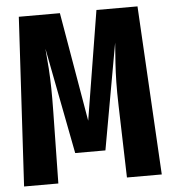

<svg xmlns="http://www.w3.org/2000/svg" viewBox="-51 -758 718 805"><g transform="rotate(-5 307.5 -355.5)"><path d="M557.4 -710.8 597.4 0H450.8L442.1 -304.1Q440.5 -360.5 441.3 -402.1Q442.1 -443.6 444.6 -481.8Q447.2 -520 450.8 -567.7L370.8 -121H243.6L157.4 -567.7Q161.5 -523.1 164.1 -483.8Q166.7 -444.6 167.4 -401.5Q168.2 -358.5 167.2 -301.5L162.1 0H17.9L57.9 -710.8H230.8L309.7 -251.3L384.6 -710.8Z"/></g></svg>

Font: FiraCode Nerd Font Mono
Style: Bold
Weight: 700
Monospace: yes
Designer: Carrois Corporate, Edenspiekermann AG, Nikita Prokopov
Foundry: Carrois Corporate, Edenspiekermann AG, Nikita Prokopov
Version: Version 6.002;Nerd Fonts 3.3.0